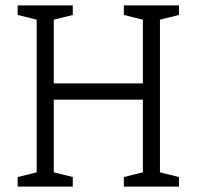

<svg xmlns="http://www.w3.org/2000/svg" viewBox="-20 -687 724 707"><path d="M506 -320H178V0H115V-667H178V-380H506V-667H569V0H506ZM45 -667H125V-612L45 -632ZM436 -667H516V-612L436 -632ZM168 -612V-667H248V-632ZM559 -612V-667H639V-632ZM45 0V-35L125 -55V0ZM436 0V-35L516 -55V0ZM168 0V-55L248 -35V0ZM559 0V-55L639 -35V0Z"/></svg>

Font: Epunda Slab Light
Style: Regular
Weight: 300
Designer: Simon Atzbach
Foundry: typofactur
Version: Version 1.102